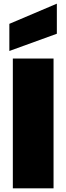

<svg xmlns="http://www.w3.org/2000/svg" viewBox="-20 -1027 362 1047"><path d="M50 0V-708H272V0ZM31 -897 290 -1007V-843L31 -749Z"/></svg>

Font: Poppins Black
Style: Regular
Weight: 900
Designer: Ninad Kale (Devanagari), Jonny Pinhorn (Latin)
Foundry: Indian Type Foundry
Version: Version 3.200;PS 1.000;hotconv 16.6.54;makeotf.lib2.5.65590